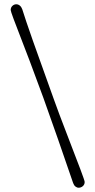

<svg xmlns="http://www.w3.org/2000/svg" viewBox="-20 -798 446 898"><path d="M183 -340Q151 -428 119 -512.5Q87 -597 77 -622Q57 -673 43.5 -709.5Q30 -746 30 -751Q30 -763 38 -770.5Q46 -778 56 -778Q65 -778 72.5 -772Q80 -766 84 -755Q111 -667 231 -336Q256 -266 286.5 -187.5Q317 -109 328 -79Q336 -59 356 -6Q376 47 376 53Q376 65 367.5 72.5Q359 80 348 80Q340 80 333 74.5Q326 69 322 58Q249 -156 183 -340Z"/></svg>

Font: Hina Mincho
Style: Regular
Weight: 400
Designer: satsuyako
Foundry: satsuyako
Version: Version 1.100